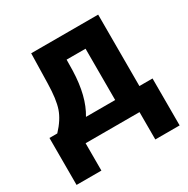

<svg xmlns="http://www.w3.org/2000/svg" viewBox="-157 -667 945 965"><g transform="rotate(-30 315.5 -184.5)"><path d="M61.5 -113.8Q109.4 -164.6 126.5 -214.4Q143.6 -264.2 145.5 -355.5L149.4 -528.3H538.1V-113.8H614.3V158.7H473.1V0H160.2V158.7H16.1V-113.8ZM228 -113.8H397.5V-411.6H287.6L286.6 -348.1Q282.2 -202.6 228 -113.8Z"/></g></svg>

Font: RobotoInd
Style: Bold
Weight: 700
Designer: Google
Version: Version 2.001150; 2014